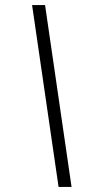

<svg xmlns="http://www.w3.org/2000/svg" viewBox="-20 -734 357 754"><path d="M210 0 106 -714H157L261 0Z"/></svg>

Font: Noto Sans Display Light
Style: Italic
Weight: 300
Italic angle: -12°
Designer: Monotype Design Team
Foundry: Monotype Imaging Inc.
Version: Version 2.003